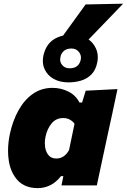

<svg xmlns="http://www.w3.org/2000/svg" viewBox="-20 -980 671 1015"><path d="M305 0Q306.5 -6 307.5 -12L315 -49H302.5Q276.5 -16 245.5 -0.8Q214.5 14.5 180 14.5Q113 14.5 75 -25.2Q37 -65 26.5 -130Q22.5 -156 22.5 -183Q22.5 -225 32 -271Q47 -341.5 77.8 -396.8Q108.5 -452 153.8 -483.8Q199 -515.5 258 -515.5Q302.5 -515.5 341.8 -495.8Q381 -476 400 -438H414L433 -500.5L601 -509Q587.5 -446 575 -386Q562 -325.5 548.5 -264.5L496.5 -22Q494 -11 492 0ZM277.5 -142Q320 -142 345 -186.5L374 -326Q364.5 -339 349.2 -347.5Q334 -356 314 -356Q276.5 -356 253 -327.8Q229.5 -299.5 220.5 -257Q217 -240 217 -223.5Q217 -213 218.5 -202.5Q222.5 -176 237 -159Q251.5 -142 277.5 -142ZM342 -544.5Q296.5 -544.5 263.5 -563Q230.5 -581.5 216 -614Q206.5 -634.5 206.5 -658.5Q206.5 -673 210 -688.5Q223.5 -745 263.2 -771Q303 -797 363 -797Q409 -797 441 -776.5Q473 -756 487.5 -723Q497 -701.5 497 -677Q497 -664.5 494.5 -651.5Q486.5 -610 463.5 -586.8Q440.5 -563.5 408.8 -554Q377 -544.5 342 -544.5ZM347.5 -619Q397.5 -619 407 -665Q408 -670 408 -675Q408 -691.5 397 -705.5Q382.5 -723.5 358 -723.5Q333 -723.5 318.2 -711.2Q303.5 -699 299.5 -678.5Q298 -671.5 298 -665.5Q298 -649 308.5 -636.5Q322.5 -619 347.5 -619ZM278 -743Q317 -797 355.5 -850Q394 -903 432.5 -956.5L631 -960.5Q577.5 -904.5 525 -850.5Q472.5 -796.5 423 -745Z"/></svg>

Font: Heraclito ExtraBold
Style: Italic
Weight: 800
Italic angle: -12°
Designer: Kostas Bartsokas (font) & Cristiano Sobral (main changes)
Foundry: Kostas Bartsokas (font) & Cristiano Sobral (main changes)
Version: Version 1.00;July 8, 2020;FontCreator 13.0.0.2655 64-bit